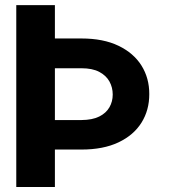

<svg xmlns="http://www.w3.org/2000/svg" viewBox="-20 -748 678 768"><path d="M45.1 -727.5H199.6V0H45.1ZM117 -594.1H305.7Q393.4 -594.1 454 -564.9Q514.6 -535.7 546 -485.6Q577.3 -435.4 577.1 -371.7Q577.3 -307.6 546 -257.5Q514.6 -207.3 454 -178.6Q393.4 -149.8 305.7 -149.8H117V-267.8H305.7Q349.5 -268.1 377 -281.9Q404.5 -295.7 417.7 -318.8Q430.9 -341.9 430.9 -369.7Q430.9 -398.3 417.7 -422.2Q404.5 -446 377 -460.5Q349.5 -475 305.7 -475H117Z"/></svg>

Font: Inter Tight
Style: Regular
Weight: 400
Designer: Rasmus Andersson
Foundry: rsms
Version: Version 3.002